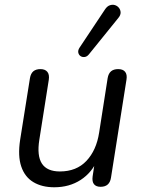

<svg xmlns="http://www.w3.org/2000/svg" viewBox="-20 -787 601 816"><path d="M210.5 8.9Q158.5 8.9 122.1 -12.8Q85.6 -34.5 70.4 -79.2Q55.1 -123.9 65.6 -192.8L107.3 -454.9Q110.7 -474.8 121.8 -484.1Q133 -493.3 151.9 -493.3Q171.8 -493.3 181.3 -481.6Q190.7 -470 187.3 -447.6L147.1 -192.7Q136.4 -125 158.2 -91.6Q180 -58.3 234.6 -58.3Q304.9 -58.3 347.3 -103.2Q389.7 -148.2 401.3 -223.3L437.5 -454.9Q440.9 -474.8 452.1 -484.1Q463.2 -493.3 482.2 -493.3Q502.5 -493.3 511.7 -481.9Q521 -470.5 517.6 -448.7L451.7 -31.9Q445.8 6.9 407.5 6.9Q388.6 6.9 379.6 -4Q370.7 -15 373.6 -36.9L386.8 -124.2L395.9 -111.5Q371.5 -53.9 323.1 -22.5Q274.8 8.9 210.5 8.9ZM358.1 -556.3Q349.9 -546 339.8 -544.8Q329.8 -543.5 322.3 -548.6Q314.7 -553.8 312.7 -563.5Q310.8 -573.3 318.1 -584.5L425.8 -746.3Q435.1 -760.6 446.6 -764.5Q458.1 -768.5 468.4 -765.3Q478.6 -762.2 485.5 -753.6Q492.3 -745.1 492.6 -733.8Q492.8 -722.5 483 -710.8Z"/></svg>

Font: Nunito ExtraLight
Style: Italic
Weight: 200
Italic angle: -9°
Designer: Vernon Adams
Foundry: Vernon Adams
Version: Version 3.602